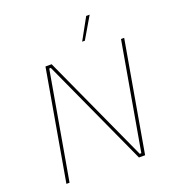

<svg xmlns="http://www.w3.org/2000/svg" viewBox="-158 -1022 1037 1144"><g transform="rotate(-20 360.5 -450.0)"><path d="M188 -700H227L538 -19H548L667 -700H687L565 0H526L215 -681H205L86 0H66ZM461 -764H444L519 -900H541Z"/></g></svg>

Font: Fixel Italic Variable 20240409 Display Thin
Style: Italic
Weight: 100
Italic angle: -10°
Designer: AlfaBravo + MacPaw
Foundry: Kyrylo Tkachov, Marchela Mozhyna, Serhii Makarenko, Maria Weinstein, Zakhar Kryvoshyya
Version: Version 1.211;Glyphs 3.2 (3225)